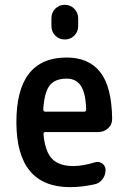

<svg xmlns="http://www.w3.org/2000/svg" viewBox="-20 -770 540 800"><path d="M257.8 -442.4Q210 -442.4 187.5 -414.6Q165 -386.7 160.2 -314.5Q160.2 -305.7 168 -304.7H331.1Q338.9 -304.7 338.9 -314.5Q336.9 -382.8 316.9 -412.6Q296.9 -442.4 257.8 -442.4ZM272.5 9.8Q48.8 9.8 48.3 -260.3Q47.9 -530.3 257.8 -530.3Q349.6 -530.3 397.5 -469.7Q445.3 -409.2 447.3 -276.4Q448.2 -252 430.7 -235.8Q413.1 -219.7 388.7 -219.7H168Q161.1 -219.7 161.1 -210.9Q168 -137.7 197.3 -107.9Q226.6 -78.1 285.2 -78.1Q325.2 -78.1 376 -93.8Q391.6 -98.6 405.8 -88.9Q419.9 -79.1 419.9 -61.5Q419.9 -40 406.7 -22.9Q393.6 -5.9 374 -2Q320.3 9.8 272.5 9.8ZM194.3 -694.3Q194.3 -717.8 210.4 -733.9Q226.6 -750 250 -750Q273.4 -750 289.6 -733.4Q305.7 -716.8 305.7 -694.3V-661.1Q305.7 -637.7 289.6 -621.6Q273.4 -605.5 250 -605.5Q226.6 -605.5 210.4 -621.6Q194.3 -637.7 194.3 -661.1Z"/></svg>

Font: Rounded Mgen+ 1m medium
Style: Regular
Weight: 500
Designer: [Source Han Sans]
Ryoko NISHIZUKA  (kana & ideographs); Paul D. Hunt (Latin, Greek & Cyrillic); Wenlong ZHANG  (bopomofo
Version: Version 1.059.20150602